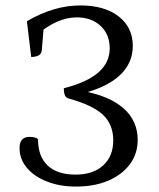

<svg xmlns="http://www.w3.org/2000/svg" viewBox="-20 -675 587 707"><path d="M143 -599 134 -491Q133 -478 124 -472Q115 -466 95 -465L79 -597Q129 -626 178 -640.5Q227 -655 276 -655Q365 -655 417 -614.5Q469 -574 469 -506Q469 -443 422 -398.5Q375 -354 284 -331V-340Q383 -322 435 -276Q487 -230 487 -160Q487 -109 458.5 -70.5Q430 -32 379 -10Q328 12 260 12Q200 12 153 -6.5Q106 -25 79 -57Q52 -89 52 -130Q52 -171 89 -171Q98 -171 107 -169Q116 -167 120 -162Q120 -99 155.5 -65.5Q191 -32 258 -32Q323 -32 360 -66Q397 -100 397 -158Q397 -216 360 -251.5Q323 -287 234 -312Q224 -314 219.5 -323Q215 -332 215 -350Q301 -372 342.5 -408.5Q384 -445 384 -497Q384 -548 350.5 -579.5Q317 -611 263 -611Q226 -611 189 -594.5Q152 -578 115 -546Z"/></svg>

Font: Petrona
Style: Regular
Weight: 400
Designer: Ringo R. Seeber
Foundry: Ringo R. Seeber
Version: Version 2.001; ttfautohint (v1.8.3)